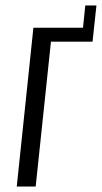

<svg xmlns="http://www.w3.org/2000/svg" viewBox="-20 -679 371 699"><path d="M41 0 101.6 -578.1H282.2L290.5 -659.2H331.1L316.9 -527.3H165.5L109.9 0Z"/></svg>

Font: Oswald
Style: Light
Weight: 300
Designer: Vernon Adams
Foundry: Vernon Adams
Version: 3.0; ttfautohint (v0.95.6-bc232) -l 8 -r 50 -G 200 -x 0 -w "